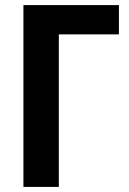

<svg xmlns="http://www.w3.org/2000/svg" viewBox="-20 -734 507 754"><path d="M447 -714H72V0H211V-599H447Z"/></svg>

Font: Noto Sans Display SemiCondensed
Style: Bold
Weight: 700
Width: 4
Designer: Monotype Design Team
Foundry: Monotype Imaging Inc.
Version: Version 1.900